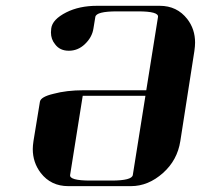

<svg xmlns="http://www.w3.org/2000/svg" viewBox="-20 -635 686 655"><path d="M91.8 -126.5Q91.8 -137.7 94.2 -153.8L116.2 -288.1Q119.1 -304.7 162.1 -314.9Q207 -327.1 265.1 -327.1H479L519 -577.1Q522 -596.2 451.2 -596.2H378.9Q308.1 -596.2 305.2 -577.1L298.8 -538.1Q294.4 -507.8 269 -483.9Q245.6 -461.9 214.8 -461.9Q184.1 -461.9 168 -483.9Q153.8 -501 153.8 -524.4Q153.8 -528.3 154.8 -538.1Q158.7 -568.8 206.1 -592.8Q250.5 -615.2 311 -615.2H524.9Q584 -615.2 619.1 -569.8Q645.5 -535.6 645.5 -489.7Q645.5 -478 643.1 -460.9L595.2 -153.8Q585 -88.4 536.1 -44.9Q485.8 0 426.8 0H212.9Q153.8 0 119.1 -44.9Q91.8 -80.6 91.8 -126.5ZM219.2 -38.1Q216.3 -19 288.1 -19H359.9Q430.2 -19 433.1 -38.1L476.1 -308.1H262.2Z"/></svg>

Font: Hjet
Style: Italic
Weight: 400
Designer: T. Christopher White
Version: Version 1.2